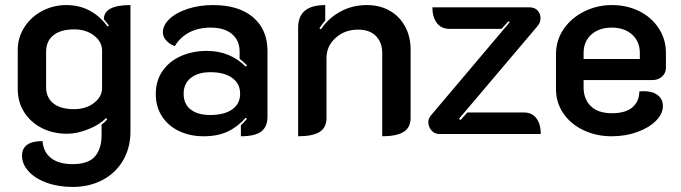

<svg xmlns="http://www.w3.org/2000/svg" viewBox="-20 -529 2689 758"><path d="M67 86Q67 28 148 28Q151 71 181.5 95Q212 119 267 119Q328 119 354.5 89Q381 59 381 5V-37Q396 -48 403 -58L399 -63Q372 -36 328 -18.5Q284 -1 245 -1Q189 -1 145 -23.5Q101 -46 75.5 -86Q50 -126 50 -178V-331Q50 -381 76.5 -422Q103 -463 147 -486Q191 -509 242 -509Q342 -509 405 -424L410 -428Q398 -444 390 -453Q390 -509 495 -509V-10Q495 54 466 104Q437 154 385 181.5Q333 209 267 209Q210 209 164.5 192.5Q119 176 93 147.5Q67 119 67 86ZM383 -181V-329Q383 -364 351.5 -388.5Q320 -413 273 -413Q220 -413 191 -390Q162 -367 162 -324V-185Q162 -144 190.5 -121Q219 -98 272 -98Q319 -98 351 -122.5Q383 -147 383 -181Z M595 -158Q595 -210 621.5 -248.5Q648 -287 694 -307.5Q740 -328 797 -328Q888 -328 950 -266L955 -271Q937 -289 926 -297V-325Q926 -369 896 -394.5Q866 -420 812 -420Q764 -420 728 -401.5Q692 -383 670 -347Q650 -354 636.5 -369Q623 -384 623 -401Q623 -430 650 -455Q677 -480 722.5 -494.5Q768 -509 821 -509Q923 -509 979.5 -460.5Q1036 -412 1036 -328V-69Q1036 -28 1011 -9.5Q986 9 931 9V-34Q949 -52 955 -60L950 -64Q918 -28 878.5 -9.5Q839 9 784 9Q731 9 688 -11Q645 -31 620 -69Q595 -107 595 -158ZM928 -159Q928 -199 896.5 -221.5Q865 -244 811 -244Q762 -244 733.5 -221.5Q705 -199 705 -159Q705 -118 733 -96.5Q761 -75 810 -75Q865 -75 896.5 -97Q928 -119 928 -159Z M1157 -420Q1157 -509 1264 -509V-448Q1252 -435 1241 -417L1247 -413Q1276 -457 1323.5 -483Q1371 -509 1428 -509Q1480 -509 1519 -486.5Q1558 -464 1579.5 -424Q1601 -384 1601 -335V-63Q1601 -25 1573 -8Q1545 9 1489 9V-320Q1489 -361 1464.5 -386.5Q1440 -412 1393 -412Q1341 -412 1305 -379.5Q1269 -347 1269 -300V-63Q1269 -25 1241.5 -8Q1214 9 1157 9Z M1671 -47Q1671 -61 1681 -73L1992 -441L1987 -445L1960 -415H1755Q1722 -415 1704.5 -438.5Q1687 -462 1687 -500H2070Q2091 -500 2102.5 -487.5Q2114 -475 2114 -457Q2114 -441 2103 -427L1792 -60L1798 -55L1825 -85H2048Q2081 -85 2098 -61.5Q2115 -38 2115 0H1714Q1695 0 1683 -14.5Q1671 -29 1671 -47Z M2175 -177V-315Q2175 -370 2205 -414Q2235 -458 2286 -483.5Q2337 -509 2396 -509Q2455 -509 2503.5 -485Q2552 -461 2580.5 -417.5Q2609 -374 2609 -320V-261Q2609 -241 2594 -227Q2579 -213 2556 -213H2284V-184Q2284 -138 2312.5 -110Q2341 -82 2396 -82Q2450 -82 2477 -105.5Q2504 -129 2504 -168Q2510 -169 2522 -169Q2556 -169 2576.5 -153.5Q2597 -138 2597 -110Q2597 -80 2570 -52.5Q2543 -25 2496.5 -8Q2450 9 2395 9Q2334 9 2283.5 -15Q2233 -39 2204 -81.5Q2175 -124 2175 -177ZM2506 -296V-320Q2506 -365 2475.5 -392.5Q2445 -420 2395 -420Q2345 -420 2314.5 -392.5Q2284 -365 2284 -320V-296Z"/></svg>

Font: K2D SemiBold
Style: Regular
Weight: 600
Designer: Katatrad Aksorn Co.,Ltd.
Foundry: Cadson Demak Co.,Ltd.
Version: Version 1.000; ttfautohint (v1.6)